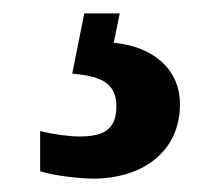

<svg xmlns="http://www.w3.org/2000/svg" viewBox="-20 -29 332 287"><path d="M119 238C194 238 249 197 249 127C249 73 207 40 150 35L159 -9H106L88 81C125 85 154 91 154 130C154 166 133 175 99 175C83 175 61 172 40 167V227C61 234 102 238 119 238Z"/></svg>

Font: Noto Serif Devanagari Condensed ExtraBold
Style: Regular
Weight: 800
Width: 3
Designer: Universal Thirst, Indian Type Foundry and the Monotype Design Team
Foundry: Monotype Imaging Inc.
Version: Version 2.004